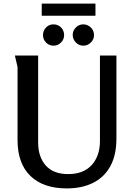

<svg xmlns="http://www.w3.org/2000/svg" viewBox="-20 -1040 747 1072"><path d="M193 -730V-244Q193 -164 235.5 -116Q278 -68 361 -68Q446 -68 492 -118.5Q538 -169 538 -253V-730H630V-266Q630 -174 596 -112Q562 -50 499.5 -19Q437 12 353 12Q222 12 150 -57.5Q78 -127 78 -258V-666L63 -730ZM213 -1020H513V-952H213ZM338 -844Q338 -820 320.5 -802.5Q303 -785 279 -785Q254 -785 237 -802.5Q220 -820 220 -844Q220 -869 237 -886.5Q254 -904 278 -904Q304 -904 321 -886.5Q338 -869 338 -844ZM505 -844Q505 -820 487 -802.5Q469 -785 445 -785Q421 -785 403.5 -803Q386 -821 386 -845Q386 -869 403.5 -886.5Q421 -904 445 -904Q469 -904 487 -886.5Q505 -869 505 -844Z"/></svg>

Font: Rosario Light SemiBold
Style: Regular
Weight: 600
Version: Version 1.101; ttfautohint (v1.8.1.43-b0c9)